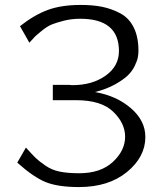

<svg xmlns="http://www.w3.org/2000/svg" viewBox="-20 -736 651 778"><path d="M50 -77 85 -138Q112 -108 125 -95.5Q138 -83 164 -65Q190 -47 222.5 -40.5Q255 -34 301 -34Q388 -34 437.5 -80Q487 -126 487 -182Q487 -237 438.5 -283.5Q390 -330 289 -330H194V-392H262Q266 -391 274 -391Q354 -391 408 -429.5Q462 -468 462 -529Q462 -660 305 -660Q270 -660 238.5 -652Q207 -644 189 -636.5Q171 -629 149 -611Q127 -593 121.5 -587.5Q116 -582 99 -563L61 -630Q118 -675 173 -695.5Q228 -716 307 -716Q356 -716 393.5 -708.5Q431 -701 466.5 -682.5Q502 -664 521.5 -625.5Q541 -587 541 -530Q541 -517 538.5 -503.5Q536 -490 526 -469Q516 -448 498 -430.5Q480 -413 446 -394Q412 -375 365 -363Q452 -348 510.5 -297.5Q569 -247 569 -181Q569 -100 494.5 -39Q420 22 300 22Q215 22 165.5 2Q116 -18 50 -77Z"/></svg>

Font: CMU Sans Serif
Style: Medium
Weight: 500
Version: Version 0.7.0